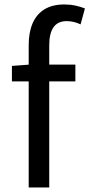

<svg xmlns="http://www.w3.org/2000/svg" viewBox="-20 -829 396 849"><path d="M106.9 0V-630Q106.9 -685.2 123.9 -725.3Q141 -765.4 176.1 -787.4Q211.2 -809.3 265.2 -809.3Q290.3 -809.3 313.4 -804.3Q336.5 -799.2 355.5 -791.6L336.3 -721.2Q306.3 -735.6 274.7 -735.6Q235.9 -735.6 216.8 -708.7Q197.7 -681.7 197.7 -628.9V0ZM32.7 -469V-537.6L111.2 -543.4H313.3V-469Z"/></svg>

Font: Noto Sans HK Thin
Style: Regular
Weight: 100
Designer: Ryoko NISHIZUKA 西塚涼子 (kana, bopomofo & ideographs); Paul D. Hunt (Latin, Greek & Cyrillic); Sandoll Communications 산돌커뮤니
Foundry: Adobe
Version: Version 2.004-H2;hotconv 1.0.118;makeotfexe 2.5.65603